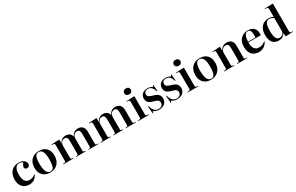

<svg xmlns="http://www.w3.org/2000/svg" viewBox="251 -2510 6569 4267"><g transform="rotate(-30 3535.5 -376.0)"><path d="M278.8 14.2Q169.9 14.2 106 -54.7Q42 -123.5 42 -247.1Q42 -376 113.3 -452.9Q184.6 -529.8 305.2 -529.8Q385.3 -529.8 435.1 -491.2Q484.9 -452.6 484.9 -400.9Q484.9 -369.1 467.5 -348.6Q450.2 -328.1 416 -328.1Q385.3 -328.1 368.7 -342.5Q352.1 -356.9 352.1 -381.8Q352.1 -397.5 362.1 -418.2Q372.1 -439 398.9 -482.9Q361.3 -513.2 308.1 -513.2Q248.5 -513.2 213.9 -458.3Q179.2 -403.3 179.2 -287.1Q179.2 -181.6 218.5 -127.4Q257.8 -73.2 331.1 -73.2Q414.6 -73.2 481 -129.9L488.8 -123Q453.1 -54.2 401.9 -20Q350.6 14.2 278.8 14.2Z M811.5 14.2Q694.3 14.2 625 -55.4Q555.7 -125 555.7 -246.1Q555.7 -379.9 628.7 -454.8Q701.7 -529.8 827.6 -529.8Q943.4 -529.8 1011.5 -461.4Q1079.6 -393.1 1079.6 -271Q1079.6 -139.6 1006.8 -62.7Q934.1 14.2 811.5 14.2ZM828.6 -3.9Q865.7 -3.9 889.2 -26.6Q912.6 -49.3 925 -103.8Q937.5 -158.2 937.5 -248Q937.5 -389.2 905.3 -450.7Q873 -512.2 810.5 -512.2Q752 -512.2 724.4 -458.5Q696.8 -404.8 696.8 -275.9Q696.8 -3.9 828.6 -3.9Z M1150.9 0V-12.2L1193.8 -17.1Q1209 -18.6 1213.9 -27.8Q1218.8 -37.1 1218.8 -63V-437Q1218.8 -471.7 1212.2 -483.9Q1205.6 -496.1 1184.6 -498L1141.6 -501L1142.6 -512.2L1341.8 -522L1347.7 -516.1L1346.7 -416H1347.7Q1369.1 -470.2 1412.4 -500Q1455.6 -529.8 1508.8 -529.8Q1633.3 -529.8 1662.6 -415Q1682.6 -469.2 1725.8 -499.5Q1769 -529.8 1824.7 -529.8Q1901.9 -529.8 1943.8 -484.1Q1985.8 -438.5 1985.8 -352.1V-58.1Q1985.8 -34.7 1991.5 -26.4Q1997.1 -18.1 2015.6 -16.1L2056.6 -12.2V0H1795.9V-11.2L1826.7 -15.1Q1843.3 -17.6 1848.6 -25.9Q1854 -34.2 1854 -58.1V-361.8Q1854 -432.6 1836.9 -459.2Q1819.8 -485.8 1776.9 -485.8Q1730.5 -485.8 1699.7 -450Q1668.9 -414.1 1668.9 -356V-61Q1668.9 -44.4 1669.7 -37.8Q1670.4 -31.2 1675.3 -25.4Q1680.2 -19.5 1690.9 -18.1L1729 -11.2V0H1479V-11.2L1509.8 -15.1Q1525.9 -17.6 1531.2 -25.9Q1536.6 -34.2 1536.6 -58.1V-361.8Q1536.6 -433.1 1519.8 -459.5Q1502.9 -485.8 1460 -485.8Q1413.1 -485.8 1381.8 -448.2Q1350.6 -410.6 1350.6 -354V-61Q1350.6 -37.1 1355.5 -28.8Q1360.4 -20.5 1375 -18.1L1410.6 -11.2V0Z M2108.9 0V-12.2L2151.9 -17.1Q2167 -18.6 2171.9 -27.8Q2176.8 -37.1 2176.8 -63V-437Q2176.8 -471.7 2170.2 -483.9Q2163.6 -496.1 2142.6 -498L2099.6 -501L2100.6 -512.2L2299.8 -522L2305.7 -516.1L2304.7 -416H2305.7Q2327.1 -470.2 2370.4 -500Q2413.6 -529.8 2466.8 -529.8Q2591.3 -529.8 2620.6 -415Q2640.6 -469.2 2683.8 -499.5Q2727.1 -529.8 2782.7 -529.8Q2859.9 -529.8 2901.9 -484.1Q2943.8 -438.5 2943.8 -352.1V-58.1Q2943.8 -34.7 2949.5 -26.4Q2955.1 -18.1 2973.6 -16.1L3014.6 -12.2V0H2753.9V-11.2L2784.7 -15.1Q2801.3 -17.6 2806.6 -25.9Q2812 -34.2 2812 -58.1V-361.8Q2812 -432.6 2794.9 -459.2Q2777.8 -485.8 2734.9 -485.8Q2688.5 -485.8 2657.7 -450Q2627 -414.1 2627 -356V-61Q2627 -44.4 2627.7 -37.8Q2628.4 -31.2 2633.3 -25.4Q2638.2 -19.5 2648.9 -18.1L2687 -11.2V0H2437V-11.2L2467.8 -15.1Q2483.9 -17.6 2489.3 -25.9Q2494.6 -34.2 2494.6 -58.1V-361.8Q2494.6 -433.1 2477.8 -459.5Q2460.9 -485.8 2418 -485.8Q2371.1 -485.8 2339.8 -448.2Q2308.6 -410.6 2308.6 -354V-61Q2308.6 -37.1 2313.5 -28.8Q2318.4 -20.5 2333 -18.1L2368.7 -11.2V0Z M3112.8 -689.9Q3112.8 -724.1 3135.5 -745.1Q3158.2 -766.1 3196.8 -766.1Q3236.8 -766.1 3259.3 -745.6Q3281.7 -725.1 3281.7 -689.9Q3281.7 -656.2 3258.3 -635Q3234.9 -613.8 3196.8 -613.8Q3158.7 -613.8 3135.7 -634.5Q3112.8 -655.3 3112.8 -689.9ZM3070.8 0V-12.2L3117.7 -17.1Q3133.3 -18.6 3137.9 -27.6Q3142.6 -36.6 3142.6 -63V-437Q3142.6 -471.7 3136.2 -483.9Q3129.9 -496.1 3107.9 -498L3064.5 -501L3065.4 -512.2L3267.6 -522L3274.9 -516.1V-61Q3274.9 -37.1 3280.5 -28.3Q3286.1 -19.5 3301.8 -18.1L3349.6 -11.2V0Z M3437.5 15.1 3422.4 -173.8 3437.5 -175.8Q3460 -83.5 3501 -44.7Q3542 -5.9 3606.4 -5.9Q3656.2 -5.9 3685.8 -32.7Q3715.3 -59.6 3715.3 -106.9Q3715.3 -126 3709.2 -140.4Q3703.1 -154.8 3692.6 -164.6Q3682.1 -174.3 3666.3 -181.9Q3650.4 -189.5 3633.5 -195.1Q3616.7 -200.7 3595.2 -206.5Q3591.3 -207.5 3589.4 -208Q3559.1 -216.8 3539.1 -224.4Q3519 -231.9 3496.1 -245.1Q3473.1 -258.3 3460 -274.4Q3446.8 -290.5 3437.7 -315.2Q3428.7 -339.8 3428.7 -371.1Q3428.7 -441.4 3477.3 -485.6Q3525.9 -529.8 3610.4 -529.8Q3681.2 -529.8 3739.3 -490.2L3753.4 -529.8H3764.6L3777.3 -367.2L3761.7 -368.2Q3739.7 -441.9 3704.6 -477.1Q3669.4 -512.2 3613.3 -512.2Q3567.4 -512.2 3541.5 -490.5Q3515.6 -468.8 3515.6 -429.2Q3515.6 -406.2 3524.2 -390.1Q3532.7 -374 3551.5 -362.8Q3570.3 -351.6 3586.9 -345.2Q3603.5 -338.9 3633.3 -329.6Q3638.7 -328.1 3641.6 -327.1Q3671.4 -318.4 3692.1 -310.3Q3712.9 -302.2 3736.1 -288.3Q3759.3 -274.4 3773.2 -258.1Q3787.1 -241.7 3796.4 -216.6Q3805.7 -191.4 3805.7 -160.2Q3805.7 -79.6 3750.5 -32.7Q3695.3 14.2 3605.5 14.2Q3521 14.2 3462.4 -30.8L3449.7 15.1Z M3902.3 15.1 3887.2 -173.8 3902.3 -175.8Q3924.8 -83.5 3965.8 -44.7Q4006.8 -5.9 4071.3 -5.9Q4121.1 -5.9 4150.6 -32.7Q4180.2 -59.6 4180.2 -106.9Q4180.2 -126 4174.1 -140.4Q4168 -154.8 4157.5 -164.6Q4147 -174.3 4131.1 -181.9Q4115.2 -189.5 4098.4 -195.1Q4081.5 -200.7 4060.1 -206.5Q4056.2 -207.5 4054.2 -208Q4023.9 -216.8 4003.9 -224.4Q3983.9 -231.9 3960.9 -245.1Q3938 -258.3 3924.8 -274.4Q3911.6 -290.5 3902.6 -315.2Q3893.6 -339.8 3893.6 -371.1Q3893.6 -441.4 3942.1 -485.6Q3990.7 -529.8 4075.2 -529.8Q4146 -529.8 4204.1 -490.2L4218.3 -529.8H4229.5L4242.2 -367.2L4226.6 -368.2Q4204.6 -441.9 4169.4 -477.1Q4134.3 -512.2 4078.1 -512.2Q4032.2 -512.2 4006.3 -490.5Q3980.5 -468.8 3980.5 -429.2Q3980.5 -406.2 3989 -390.1Q3997.6 -374 4016.4 -362.8Q4035.2 -351.6 4051.8 -345.2Q4068.4 -338.9 4098.1 -329.6Q4103.5 -328.1 4106.4 -327.1Q4136.2 -318.4 4157 -310.3Q4177.7 -302.2 4200.9 -288.3Q4224.1 -274.4 4238 -258.1Q4252 -241.7 4261.2 -216.6Q4270.5 -191.4 4270.5 -160.2Q4270.5 -79.6 4215.3 -32.7Q4160.2 14.2 4070.3 14.2Q3985.8 14.2 3927.2 -30.8L3914.6 15.1Z M4383.3 -689.9Q4383.3 -724.1 4406 -745.1Q4428.7 -766.1 4467.3 -766.1Q4507.3 -766.1 4529.8 -745.6Q4552.2 -725.1 4552.2 -689.9Q4552.2 -656.2 4528.8 -635Q4505.4 -613.8 4467.3 -613.8Q4429.2 -613.8 4406.2 -634.5Q4383.3 -655.3 4383.3 -689.9ZM4341.3 0V-12.2L4388.2 -17.1Q4403.8 -18.6 4408.4 -27.6Q4413.1 -36.6 4413.1 -63V-437Q4413.1 -471.7 4406.7 -483.9Q4400.4 -496.1 4378.4 -498L4335 -501L4335.9 -512.2L4538.1 -522L4545.4 -516.1V-61Q4545.4 -37.1 4551 -28.3Q4556.6 -19.5 4572.3 -18.1L4620.1 -11.2V0Z M4937 14.2Q4819.8 14.2 4750.5 -55.4Q4681.2 -125 4681.2 -246.1Q4681.2 -379.9 4754.2 -454.8Q4827.1 -529.8 4953.1 -529.8Q5068.8 -529.8 5137 -461.4Q5205.1 -393.1 5205.1 -271Q5205.1 -139.6 5132.3 -62.7Q5059.6 14.2 4937 14.2ZM4954.1 -3.9Q4991.2 -3.9 5014.6 -26.6Q5038.1 -49.3 5050.5 -103.8Q5063 -158.2 5063 -248Q5063 -389.2 5030.8 -450.7Q4998.5 -512.2 4936 -512.2Q4877.4 -512.2 4849.9 -458.5Q4822.3 -404.8 4822.3 -275.9Q4822.3 -3.9 4954.1 -3.9Z M5276.4 0V-12.2L5319.3 -17.1Q5334.5 -18.6 5339.4 -27.8Q5344.2 -37.1 5344.2 -63V-437Q5344.2 -471.7 5337.6 -483.9Q5331.1 -496.1 5310.1 -498L5267.1 -501L5268.1 -512.2L5467.3 -522L5473.1 -516.1L5472.2 -416H5473.1Q5495.1 -471.7 5539.6 -500.7Q5584 -529.8 5642.1 -529.8Q5721.2 -529.8 5762.2 -484.6Q5803.2 -439.5 5803.2 -352.1V-58.1Q5803.2 -34.7 5809.3 -26.4Q5815.4 -18.1 5834.5 -16.1L5874 -12.2V0H5606.4V-11.2L5643.1 -15.1Q5660.2 -17.1 5665.8 -25.9Q5671.4 -34.7 5671.4 -58.1V-360.8Q5671.4 -433.1 5654.3 -459.5Q5637.2 -485.8 5590.3 -485.8Q5541.5 -485.8 5508.8 -448.7Q5476.1 -411.6 5476.1 -354V-61Q5476.1 -37.1 5481.2 -28.3Q5486.3 -19.5 5500.5 -18.1L5543.5 -11.2V0Z M6171.4 14.2Q6059.1 14.2 5994.6 -54Q5930.2 -122.1 5930.2 -247.1Q5930.2 -381.3 6001.5 -455.6Q6072.8 -529.8 6189 -529.8Q6279.8 -529.8 6334 -479.5Q6388.2 -429.2 6388.2 -344.2Q6388.2 -318.4 6385.3 -290H6068.4Q6064.9 -181.6 6105.2 -127.4Q6145.5 -73.2 6220.2 -73.2Q6266.1 -73.2 6304 -86.7Q6341.8 -100.1 6382.3 -136.2L6391.1 -128.9Q6318.4 14.2 6171.4 14.2ZM6068.4 -306.2H6257.3Q6260.3 -331.5 6260.3 -360.8Q6260.3 -443.8 6241.5 -479Q6222.7 -514.2 6181.2 -514.2Q6147 -514.2 6124.5 -495.8Q6102.1 -477.5 6087.4 -430.9Q6072.8 -384.3 6068.4 -306.2Z M6679.7 14.2Q6579.6 14.2 6524.2 -50.5Q6468.8 -115.2 6468.8 -243.2Q6468.8 -377 6535.4 -453.4Q6602.1 -529.8 6718.8 -529.8Q6788.1 -529.8 6837.9 -499V-692.9Q6837.9 -723.1 6830.1 -733.9Q6822.3 -744.6 6797.9 -746.1L6753.9 -749L6754.9 -759.8L6963.9 -767.1L6970.7 -761.2V-60.1Q6970.7 -35.2 6976.8 -25.9Q6982.9 -16.6 7002 -15.1L7043.9 -12.2V0L6855 8.8L6842.8 -81.1H6840.8Q6793.5 14.2 6679.7 14.2ZM6725.6 -30.8Q6776.4 -30.8 6807.1 -61Q6837.9 -91.3 6837.9 -152.8V-467.8Q6814.9 -487.8 6785.6 -499.5Q6756.3 -511.2 6727.1 -511.2Q6664.6 -511.2 6636.2 -453.9Q6607.9 -396.5 6607.9 -261.2Q6607.9 -139.6 6637.5 -85.2Q6667 -30.8 6725.6 -30.8Z"/></g></svg>

Font: Display Semibold
Style: Regular
Weight: 600
Designer: Latin by Veronika Burian and Jose Scaglione. Greek by Irene Vlachou. Cyrillic by Vera Evstafieva.
Foundry: TypeTogether
Version: Version 3.002